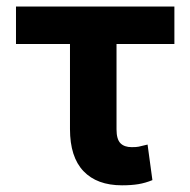

<svg xmlns="http://www.w3.org/2000/svg" viewBox="-20 -550 574 580"><path d="M506.8 -417H332V-159.2Q332 -129.4 343.8 -117.4Q355.5 -105.5 377.9 -105.5Q392.1 -105.5 398.7 -106.9Q405.3 -108.4 425.8 -113.3L440.4 -5.9Q418.9 2.9 397.9 6.3Q377 9.8 348.6 9.8Q272.9 9.8 232.2 -33Q191.4 -75.7 191.4 -160.2V-417H28.3V-530.3H506.8Z"/></svg>

Font: Pretendard GOV
Style: Bold
Weight: 700
Designer: Base glyphs from Inter by Rasmus Andersson; Hangeul glyphs from Noto Sans CJK(Source Han Sans) by Jang Soo-young and Kan
Foundry: Kil Hyung-jin
Version: Version 1.309